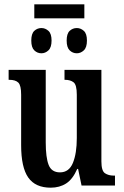

<svg xmlns="http://www.w3.org/2000/svg" viewBox="-20 -860 574 890"><path d="M139 -775V-840H371V-775ZM172 -613Q153 -613 139 -626.5Q125 -640 125 -672Q125 -704 139 -717Q153 -730 172 -730Q190 -730 204.5 -717Q219 -704 219 -672Q219 -640 204.5 -626.5Q190 -613 172 -613ZM336 -613Q317 -613 303 -626.5Q289 -640 289 -672Q289 -704 303 -717Q317 -730 336 -730Q354 -730 368.5 -717Q383 -704 383 -672Q383 -640 368.5 -626.5Q354 -613 336 -613ZM215 10Q144 10 111 -37Q78 -84 78 -187V-421Q78 -464 65 -477Q52 -490 23 -490H20V-536H192V-200Q192 -130 205.5 -95.5Q219 -61 258 -61Q300 -61 318 -105Q336 -149 336 -220V-421Q336 -467 321 -478.5Q306 -490 282 -490H279V-536H450V-112Q450 -68 466.5 -57Q483 -46 507 -46H513V0H358L342 -77H338Q317 -29 286.5 -9.5Q256 10 215 10Z"/></svg>

Font: Noto Serif ExtraCondensed SemiBold
Style: Regular
Weight: 600
Width: 2
Designer: Monotype Design Team
Foundry: Monotype Imaging Inc.
Version: Version 2.015; ttfautohint (v1.8.4.7-5d5b)